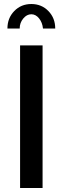

<svg xmlns="http://www.w3.org/2000/svg" viewBox="-20 -936 312 956"><path d="M80 0V-710H192V0ZM136 -865Q113 -865 95.5 -843.5Q78 -822 78 -794H17Q17 -846 51 -881Q85 -916 136 -916Q187 -916 221 -881Q255 -846 255 -794H194Q191 -824 174.5 -844.5Q158 -865 136 -865Z"/></svg>

Font: Raleway Thin SemiBold
Style: Regular
Weight: 600
Version: Version 4.026